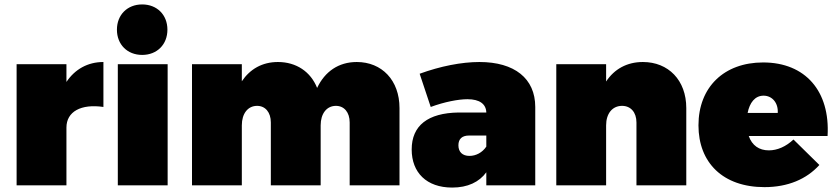

<svg xmlns="http://www.w3.org/2000/svg" viewBox="-20 -837 3773 867"><path d="M280 -467V-547H55V0H280V-261C280 -333 346 -369 447 -354V-557C376 -557 318 -524 280 -467Z M622 -817C555 -817 508 -770 508 -703C508 -636 555 -589 622 -589C689 -589 736 -636 736 -703C736 -770 689 -817 622 -817ZM512 -547V0H737V-547Z M1591 -557C1509 -557 1447 -514 1412 -440C1383 -513 1318 -557 1235 -557C1164 -557 1109 -525 1072 -470V-547H847V0H1072V-271C1072 -324 1099 -359 1141 -359C1178 -359 1203 -330 1203 -284V0H1428V-271C1428 -324 1455 -359 1497 -359C1534 -359 1559 -330 1559 -284V0H1784V-349C1784 -475 1704 -557 1591 -557Z M2145 -557C2064 -557 1968 -538 1875 -504L1925 -354C1987 -377 2050 -389 2091 -389C2146 -389 2175 -367 2176 -329H2051C1912 -327 1839 -270 1839 -162C1839 -58 1906 10 2022 10C2092 10 2144 -15 2176 -59V0H2397V-354C2397 -483 2303 -557 2145 -557ZM2100 -133C2068 -133 2050 -151 2050 -181C2050 -210 2067 -225 2098 -225H2176V-175C2158 -148 2129 -133 2100 -133Z M2883 -557C2811 -557 2754 -525 2717 -469V-547H2492V0H2717V-271C2717 -324 2745 -359 2789 -359C2828 -359 2854 -330 2854 -284V0H3079V-349C3079 -475 2998 -557 2883 -557Z M3426 -555C3250 -555 3134 -444 3134 -271C3134 -102 3245 8 3432 8C3538 8 3622 -28 3680 -92L3563 -207C3529 -175 3490 -158 3452 -158C3408 -158 3376 -180 3361 -223H3717C3729 -425 3617 -555 3426 -555ZM3492 -327H3356C3365 -373 3389 -405 3428 -405C3467 -405 3495 -372 3492 -327Z"/></svg>

Font: Montserrat arm Black
Style: Regular
Weight: 900
Designer: Julieta Ulanovsky
Foundry: Julieta Ulanovsky
Version: Version 6.000;PS 006.000;hotconv 1.0.88;makeotf.lib2.5.64775